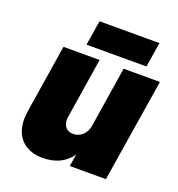

<svg xmlns="http://www.w3.org/2000/svg" viewBox="-128 -797 841 909"><g transform="rotate(20 293.0 -342.0)"><path d="M521 -692H219L199 -567H501ZM403 -520 355 -215C349 -174 319 -148 283 -148C252 -148 233 -169 233 -201C233 -206 233 -210 234 -215L282 -520H100L46 -179C44 -164 42 -150 42 -136C42 -44 98 8 185 8C251 8 298 -15 331 -61L321 0H503L586 -520Z"/></g></svg>

Font: Arthouse Owned Black
Style: Italic
Weight: 900
Italic angle: -10°
Designer: Jeremy Tribby
Foundry: Tribby Type
Version: Version 1.000;PS 001.000;hotconv 1.0.88;makeotf.lib2.5.64775